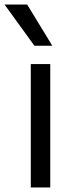

<svg xmlns="http://www.w3.org/2000/svg" viewBox="-56 -828 322 848"><path d="M80 -545H166V0H80ZM96 -626 -36 -808H64L175 -626Z"/></svg>

Font: Application
Style: Regular
Weight: 400
Designer: Wei Huang
Foundry: Wei Huang
Version: Version 0.012